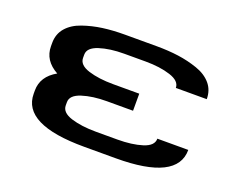

<svg xmlns="http://www.w3.org/2000/svg" viewBox="-85 -634 969 782"><g transform="rotate(20 400.0 -243.0)"><path d="M132 -243Q70 -277 70 -339V-353Q70 -392 93.5 -419Q117 -446 157.5 -460Q198 -474 241.5 -480Q285 -486 337 -486H474Q526 -486 569.5 -480Q613 -474 653.5 -460Q694 -446 717 -419Q740 -392 740 -353H606Q606 -383 561 -397.5Q516 -412 454 -412H361Q299 -412 254 -397.5Q209 -383 209 -353V-339Q209 -308 253.5 -294Q298 -280 361 -280H474V-206H361Q299 -206 254 -191.5Q209 -177 209 -147V-133Q209 -102 253.5 -88Q298 -74 361 -74H454Q517 -74 561.5 -88Q606 -102 606 -133H740Q740 0 474 0H337Q70 0 70 -133V-147Q70 -208 132 -243Z"/></g></svg>

Font: Aneo
Style: Regular
Weight: 400
Designer: Anastasios Pappas
Foundry: Anastasios Pappas
Version: Version 1.000